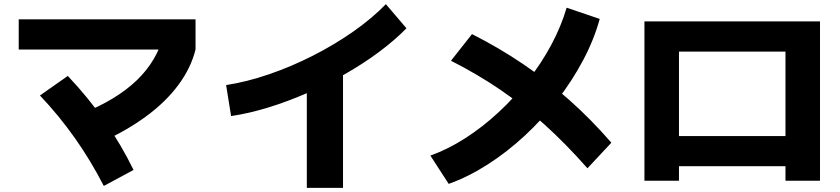

<svg xmlns="http://www.w3.org/2000/svg" viewBox="-20 -826 4040 923"><path d="M376 -281Q541 -347 638 -440.5Q735 -534 767 -659L920 -588Q898 -499 837 -417Q776 -335 681 -265.5Q586 -196 461 -140ZM479 68Q417 -53 340.5 -161.5Q264 -270 172 -367L306 -461Q406 -355 484.5 -242.5Q563 -130 622 -9ZM70 -588V-733H920V-588Z M1067 -417Q1165 -432 1272 -468.5Q1379 -505 1483.5 -558Q1588 -611 1678.5 -674.5Q1769 -738 1835 -806L1934 -690Q1876 -631 1800.5 -575Q1725 -519 1637 -469Q1549 -419 1456 -378.5Q1363 -338 1270.5 -309.5Q1178 -281 1091 -268ZM1455 77V-498H1629V77Z M2049 -78Q2133 -108 2216.5 -161.5Q2300 -215 2376.5 -286Q2453 -357 2518 -439.5Q2583 -522 2630.5 -611Q2678 -700 2704 -789L2863 -735Q2836 -636 2783.5 -537Q2731 -438 2660 -346Q2589 -254 2504 -175Q2419 -96 2325.5 -36Q2232 24 2137 58ZM2804 -17Q2700 -135 2598 -227Q2496 -319 2386 -394Q2276 -469 2148 -534L2249 -662Q2378 -597 2494 -518.5Q2610 -440 2715.5 -346.5Q2821 -253 2919 -140Z M3078 43V-723H3922V43H3756V-27H3244V43ZM3244 -172H3756V-578H3244Z"/></svg>

Font: M PLUS 2 Thin ExtraBold
Style: Regular
Weight: 800
Version: Version 1.001